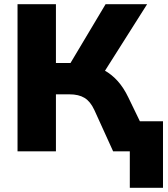

<svg xmlns="http://www.w3.org/2000/svg" viewBox="-20 -725 806 920"><path d="M602 175V0H542V-144H761V175ZM64 0V-705H248V-423H333L307 -405L486 -705H685L471 -367L397 -416Q444 -408 480 -388Q516 -368 544.5 -336Q573 -304 595 -258L720 0H522L432 -198Q413 -239 385 -256Q357 -273 313 -273H248V0Z"/></svg>

Font: Nunito Sans 12pt Black
Style: Regular
Weight: 900
Designer: Vernon Adams
Foundry: Vernon Adams
Version: Version 3.101;gftools[0.9.27]